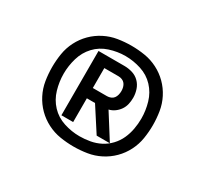

<svg xmlns="http://www.w3.org/2000/svg" viewBox="-95 -1035 741 693"><g transform="rotate(30 275.0 -688.0)"><path d="M181 -554V-822H289Q306 -822 322.5 -817Q339 -812 351 -800Q363 -788 368.5 -771.5Q374 -755 374 -738Q374 -724 371 -711Q368 -698 360.5 -687Q353 -676 342 -668Q331 -660 318 -657L383 -554H328L264 -653H230V-554ZM230 -696H289Q297 -696 304.5 -699Q312 -702 316.5 -708Q321 -714 323 -722Q325 -730 325 -738Q325 -746 323 -753.5Q321 -761 316.5 -767Q312 -773 304.5 -776Q297 -779 289 -779H230ZM275 -478Q247 -478 219 -482.5Q191 -487 165.5 -500Q140 -513 120 -533Q100 -553 87 -578.5Q74 -604 69.5 -632Q65 -660 65 -688Q65 -716 69.5 -744Q74 -772 87 -797.5Q100 -823 120 -843Q140 -863 165.5 -876Q191 -889 219 -893.5Q247 -898 275 -898Q303 -898 331 -893.5Q359 -889 384.5 -876Q410 -863 430 -843Q450 -823 463 -797.5Q476 -772 480.5 -744Q485 -716 485 -688Q485 -660 480.5 -632Q476 -604 463 -578.5Q450 -553 430 -533Q410 -513 384.5 -500Q359 -487 331 -482.5Q303 -478 275 -478ZM275 -521Q297 -521 319 -525Q341 -529 360.5 -539Q380 -549 395.5 -565.5Q411 -582 420 -602Q429 -622 433 -644Q437 -666 437 -688Q437 -721 427.5 -753.5Q418 -786 395.5 -810Q373 -834 340.5 -844.5Q308 -855 275 -855Q242 -855 209.5 -844.5Q177 -834 154.5 -810Q132 -786 122.5 -753.5Q113 -721 113 -688Q113 -655 122.5 -622.5Q132 -590 154.5 -566Q177 -542 209.5 -531.5Q242 -521 275 -521Z"/></g></svg>

Font: Lode Dark Term
Style: Bold
Weight: 700
Monospace: yes
Designer: Belleve Invis
Foundry: Belleve Invis
Version: Version 29.2.0